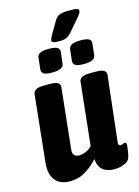

<svg xmlns="http://www.w3.org/2000/svg" viewBox="-131 -952 746 1033"><g transform="rotate(-15 241.5 -435.5)"><path d="M128 9Q73 9 46 -24.5Q19 -58 25 -119L64 -493Q66 -509 80 -517Q94 -525 125 -525H158Q189 -525 202 -517Q215 -509 213 -493L177 -153Q173 -113 213 -113Q230 -113 250 -122Q270 -131 283 -145L320 -493Q323 -525 380 -525H416Q473 -525 470 -493L429 -129Q426 -108 442 -108Q447 -108 454 -111.5Q461 -115 465 -115Q471 -115 473 -108.5Q475 -102 472 -84Q470 -70 468 -56.5Q466 -43 462 -32Q456 -13 430 -2.5Q404 8 375 8Q335 8 311.5 -11Q288 -30 284 -73Q259 -43 218.5 -17Q178 9 128 9ZM363 -581Q329 -581 316 -589Q303 -597 304 -613L311 -677Q314 -709 376 -709Q410 -709 423.5 -701.5Q437 -694 435 -677L428 -613Q425 -581 363 -581ZM187 -581Q153 -581 140 -589Q127 -597 128 -613L135 -677Q137 -694 152 -701.5Q167 -709 200 -709Q236 -709 248.5 -700.5Q261 -692 259 -677L252 -613Q249 -581 187 -581ZM265 -734Q242 -734 233.5 -737.5Q225 -741 225 -747Q225 -756 237 -777L279 -849Q290 -867 307 -873.5Q324 -880 364 -880Q393 -880 403 -876.5Q413 -873 413 -865Q413 -857 406.5 -847.5Q400 -838 390 -827L336 -764Q321 -747 307 -740.5Q293 -734 265 -734Z"/></g></svg>

Font: Asap Condensed
Style: Bold Italic
Weight: 700
Width: 3
Italic angle: -6°
Designer: Pablo Cosgaya
Foundry: Omnibus-Type
Version: Version 3.001; ttfautohint (v1.8.4.7-5d5b)